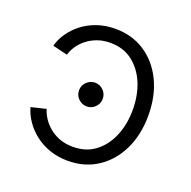

<svg xmlns="http://www.w3.org/2000/svg" viewBox="-104 -650 758 762"><g transform="rotate(20 274.5 -268.5)"><path d="M255.9 -218.3Q235.4 -218.3 220.5 -232.9Q205.6 -247.6 205.6 -268.6Q205.6 -289.1 220.5 -303.7Q235.4 -318.4 255.9 -318.4Q276.4 -318.4 291 -303.7Q305.7 -289.1 305.7 -268.6Q305.7 -247.6 291 -232.9Q276.4 -218.3 255.9 -218.3ZM258.8 10.3Q216.8 10.3 181.4 -2.2Q146 -14.6 118.7 -36.1Q91.3 -57.6 73.2 -84.5Q55.2 -111.3 47.4 -139.6L110.4 -154.8Q115.2 -136.7 127.4 -117.9Q139.6 -99.1 158.2 -83.5Q176.8 -67.9 202.1 -58.3Q227.5 -48.8 258.8 -48.8Q314 -48.8 352.5 -78.1Q391.1 -107.4 411.9 -157Q432.6 -206.5 432.6 -267.6Q432.6 -329.6 411.9 -379.2Q391.1 -428.7 352.5 -458.3Q314 -487.8 258.8 -487.8Q228 -487.8 202.9 -478.3Q177.7 -468.8 159.2 -453.6Q140.6 -438.5 128.7 -420.2Q116.7 -401.9 112.3 -384.3L49.3 -399.4Q56.6 -427.7 74.7 -454.1Q92.8 -480.5 119.9 -501.5Q147 -522.5 182.1 -534.7Q217.3 -546.9 258.8 -546.9Q329.6 -546.9 383.5 -511.5Q437.5 -476.1 468 -413.1Q498.5 -350.1 498.5 -267.6Q498.5 -186 468 -123.3Q437.5 -60.5 383.5 -25.1Q329.6 10.3 258.8 10.3Z"/></g></svg>

Font: Inter 18pt Light
Style: Regular
Weight: 300
Designer: Rasmus Andersson
Foundry: rsms
Version: Version 4.001;git-66647c0bb